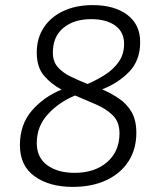

<svg xmlns="http://www.w3.org/2000/svg" viewBox="-20 -726 629 752"><path d="M265 6Q173 6 115.5 -35.5Q58 -77 58 -157Q58 -239 105 -293Q152 -347 221 -375Q180 -397 152 -430Q124 -463 124 -520Q124 -576 151 -617.5Q178 -659 227.5 -682.5Q277 -706 343 -706Q428 -706 478.5 -668Q529 -630 529 -561Q529 -490 486.5 -445.5Q444 -401 380 -376Q415 -361 446 -340Q477 -319 495.5 -287Q514 -255 514 -206Q514 -142 483.5 -94.5Q453 -47 397 -20.5Q341 6 265 6ZM187 -520Q187 -485 206.5 -463Q226 -441 257 -426Q288 -411 323 -397Q360 -413 392.5 -434Q425 -455 445.5 -484.5Q466 -514 466 -554Q466 -601 431 -626Q396 -651 337 -651Q270 -651 228.5 -617Q187 -583 187 -520ZM124 -166Q124 -109 165 -79Q206 -49 272 -49Q351 -49 399.5 -91Q448 -133 448 -204Q448 -248 422 -274Q396 -300 356 -317Q316 -334 274 -352Q211 -326 167.5 -278.5Q124 -231 124 -166Z"/></svg>

Font: Asap Semi Expanded Semi Expanded Light
Style: Italic
Weight: 300
Width: 6
Italic angle: -6°
Designer: Pablo Cosgaya
Foundry: Omnibus-Type
Version: Version 3.001; ttfautohint (v1.8.4.7-5d5b)